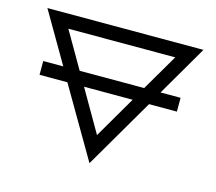

<svg xmlns="http://www.w3.org/2000/svg" viewBox="-80 -616 801 713"><g transform="rotate(15 320.0 -259.0)"><path d="M226 -270H413L319 -109ZM132 -323H55V-270H162L319 -1L476 -270H583V-323H506L619 -517H19ZM443 -323H195L114 -463H525Z"/></g></svg>

Font: Astronomicon
Style: Regular
Weight: 400
Version: Version 1.1